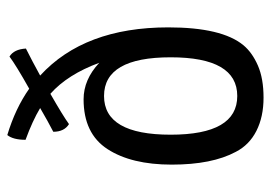

<svg xmlns="http://www.w3.org/2000/svg" viewBox="-128 -599 742 526"><g transform="rotate(-90 243.0 -336.0)"><path d="M431 -246Q431 -99 382 -40Q362 -16 326.5 -0.5Q291 15 238.5 15Q186 15 147.5 -4.5Q109 -24 90 -61Q55 -126 55 -236.5Q55 -347 97.5 -412.5Q140 -478 234 -478Q288 -478 334 -435Q302 -522 249 -569Q188 -534 166 -518Q145 -531 145 -561Q174 -576 210 -597Q175 -618 123 -637Q123 -671 136 -687Q209 -665 263 -627Q327 -663 351 -681Q371 -669 373 -636Q339 -619 299 -597Q431 -476 431 -246ZM137 -239.5Q137 -57 243 -57Q349 -57 349 -239.5Q349 -422 243 -422Q137 -422 137 -239.5Z"/></g></svg>

Font: Port Lligat Sans
Style: Regular
Weight: 400
Designer: Dario Muhafara, Eduardo Rodriguez Tunni
Foundry: Tipo
Version: Version 1.002